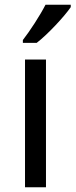

<svg xmlns="http://www.w3.org/2000/svg" viewBox="-20 -786 317 806"><path d="M277 -756V-766H171C148 -721 105 -655 76 -618V-606H134C181 -642 252 -719 277 -756ZM173 0V-536H85V0Z"/></svg>

Font: Noto Sans Inscriptional Parthian
Style: Regular
Weight: 400
Designer: Monotype Design Team
Foundry: Monotype Imaging Inc.
Version: Version 2.003